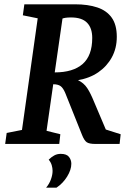

<svg xmlns="http://www.w3.org/2000/svg" viewBox="-20 -668 580 891"><path d="M4 0 11 -51 82 -65 155 -583 86 -597 93 -648H329Q388 -648 431.5 -633.5Q475 -619 498.5 -586Q522 -553 522 -497Q522 -444 499 -402Q476 -360 436 -332.5Q396 -305 342 -296Q369 -283 384.5 -259.5Q400 -236 415 -199L471 -67L540 -45L535 0H423Q394 0 382.5 -8Q371 -16 361 -41L283 -236Q273 -260 261 -268.5Q249 -277 227 -277L196 -61L260 -45L255 0ZM234 -332Q319 -332 363.5 -371Q408 -410 408 -492Q408 -538 384 -562.5Q360 -587 310 -587Q294 -587 284.5 -585.5Q275 -584 270 -582ZM194 203Q209 185 216.5 164Q224 143 224 125Q224 112 220 98.5Q216 85 206 73Q218 61 231.5 53.5Q245 46 262 46Q289 46 300 60Q311 74 311 92Q311 120 291.5 151.5Q272 183 242 203Z"/></svg>

Font: Faustina SemiBold
Style: Italic
Weight: 600
Italic angle: -8°
Designer: Alfonso Garcia
Foundry: http://www.omnibus-type.com
Version: Version 1.200